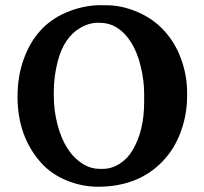

<svg xmlns="http://www.w3.org/2000/svg" viewBox="-20 -707 789 744"><path d="M538.6 -312V-344.7Q538.6 -394.5 525.4 -449.2Q499 -558.1 432.6 -600.1Q402.8 -618.7 364.3 -618.7H356.9Q325.2 -618.7 292 -599.6Q227.5 -562.5 203.6 -468.8Q188.5 -410.2 188.5 -352.1V-335.4Q188.5 -278.3 203.1 -222.7Q232.4 -112.8 303.7 -70.3Q333 -52.7 364.3 -52.7H378.9Q412.1 -52.7 442.9 -72Q473.6 -91.3 493.2 -124Q538.6 -199.7 538.6 -312ZM47.9 -333Q47.9 -411.1 71.8 -477.5Q118.2 -607.4 234.4 -657.7Q301.8 -687 372.1 -687L383.8 -686.5H395Q451.7 -686.5 512.7 -660.6Q573.7 -634.8 616.9 -587.2Q660.2 -539.6 682.6 -476.3Q705.1 -413.1 705.1 -348.1V-336.9Q705.1 -263.2 680.4 -196Q655.8 -128.9 609.4 -81.1Q515.6 16.1 360.8 16.6Q297.4 16.6 238.5 -7.6Q179.7 -31.7 140.1 -75.2Q47.9 -177.7 47.9 -333Z"/></svg>

Font: Averia Serif Libre RX
Style: Bold
Weight: 700
Version: Version 1.002